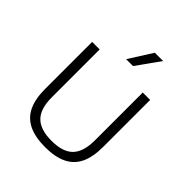

<svg xmlns="http://www.w3.org/2000/svg" viewBox="-221 -933 1073 1073"><g transform="rotate(45 315.5 -396.5)"><path d="M316.5 7Q237.5 7 186.5 -17.8Q135.5 -42.5 111 -93.2Q86.5 -144 86.5 -223.5V-595H146V-217Q146 -126.5 187 -85Q228 -43.5 316.5 -43.5Q405.5 -43.5 446 -85Q486.5 -126.5 486.5 -217V-595H545V-223.5Q545 -144 520.8 -93.2Q496.5 -42.5 445.8 -17.8Q395 7 316.5 7ZM289 -661 377 -800H442.5L343.5 -661Z"/></g></svg>

Font: Encode Sans SC Light
Style: Regular
Weight: 300
Version: Version 3.002